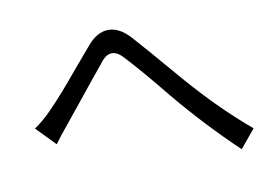

<svg xmlns="http://www.w3.org/2000/svg" viewBox="-66 -731 1132 789"><g transform="rotate(-10 500.0 -336.0)"><path d="M883 -47Q753 -170 633 -314Q539 -430 476 -498Q450 -528 426 -528Q400 -528 377 -496Q329 -438 264 -357L197 -274Q163 -234 138 -199L61 -278Q97 -302 135 -341Q190 -397 269 -493L338 -574Q380 -625 428 -625Q473 -625 516 -579Q552 -540 699 -368Q822 -227 946 -123Z"/></g></svg>

Font: Source Han Sans & Saira Hybrid
Style: Regular
Weight: 400
Designer: Ryoko NISHIZUKA 西塚涼子 (kana & ideographs); Paul D. Hunt (Latin, Greek & Cyrillic); Wenlong ZHANG 张文龙 (bopomofo); Sandoll 
Foundry: Adobe Systems Incorporated
Version: Version 1.00;August 2, 2021;FontCreator 13.0.0.2675 64-bit